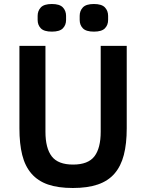

<svg xmlns="http://www.w3.org/2000/svg" viewBox="-20 -927 730 959"><path d="M207 -698V-269Q207 -187 238.5 -146Q270 -105 345 -105Q420 -105 451.5 -146Q483 -187 483 -269V-698H613V-286Q613 -209 598.5 -153Q584 -97 552 -60Q520 -23 468.5 -5.5Q417 12 344 12Q270 12 219.5 -5.5Q169 -23 137 -60Q105 -97 91 -153Q77 -209 77 -286V-698ZM239 -769Q200 -769 184 -785.5Q168 -802 168 -827V-848Q168 -873 184 -890Q200 -907 239 -907Q278 -907 294 -890Q310 -873 310 -848V-827Q310 -802 294 -785.5Q278 -769 239 -769ZM449 -769Q410 -769 394 -785.5Q378 -802 378 -827V-848Q378 -873 394 -890Q410 -907 449 -907Q488 -907 504 -890Q520 -873 520 -848V-827Q520 -802 504 -785.5Q488 -769 449 -769Z"/></svg>

Font: IBM Plex Sans Hebrew SmBld
Style: Regular
Weight: 600
Designer: Mike Abbink, Paul van der Laan, Pieter van Rosmalen, Yanek Iontef
Foundry: Bold Monday
Version: Version 1.3